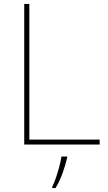

<svg xmlns="http://www.w3.org/2000/svg" viewBox="-20 -734 546 975"><path d="M103 0V-714H129V-25H486V0ZM321 67Q312 106 297.5 146Q283 186 262 221H245V215Q253 200 263 171.5Q273 143 281 112.5Q289 82 292 61H321Z"/></svg>

Font: Noto Sans Khmer UI Thin
Style: Regular
Weight: 100
Designer: Danh Hong and the Monotype Design Team
Foundry: Monotype Imaging Inc.
Version: Version 2.002; ttfautohint (v1.8.4.7-5d5b)